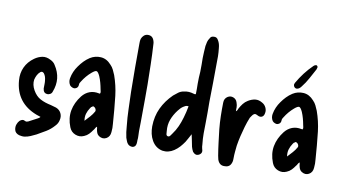

<svg xmlns="http://www.w3.org/2000/svg" viewBox="-80 -959 2175 1217"><g transform="rotate(10 1007.5 -350.5)"><path d="M212 -76Q205 -78 198.5 -80.5Q192 -83 185 -85Q49 -137 38 -280Q34 -326 52 -365Q70 -404 108 -431Q132 -448 158 -453Q184 -458 212 -443Q221 -439 229.5 -432Q238 -425 243 -416Q296 -336 261 -247Q258 -236 247.5 -230Q237 -224 227 -226Q204 -228 201 -257Q201 -271 201.5 -284.5Q202 -298 200 -311Q199 -322 195.5 -332.5Q192 -343 185 -352Q174 -364 162 -355Q150 -345 143 -331.5Q136 -318 132 -302Q127 -268 146.5 -234Q166 -200 194 -185Q211 -176 228 -170.5Q245 -165 264 -161Q273 -159 281.5 -156Q290 -153 299 -151Q322 -142 332 -121.5Q342 -101 336 -77Q332 -55 314 -37Q292 -12 264 5Q236 22 207 38Q189 47 171.5 54.5Q154 62 134 65Q125 66 116.5 65Q108 64 99 62Q74 54 69 33.5Q64 13 71 -4Q76 -18 86 -28Q94 -35 102.5 -37Q111 -39 119 -34Q126 -30 131 -31Q136 -32 141 -34Q155 -42 169.5 -49Q184 -56 198 -64Q202 -66 206 -69Q210 -72 212 -76Z M576 -77Q569 -72 565.5 -64.5Q562 -57 557 -52Q547 -37 535 -24.5Q523 -12 506 -5Q478 8 449.5 -3.5Q421 -15 410 -44Q388 -100 397.5 -151Q407 -202 443 -248Q463 -273 490.5 -283.5Q518 -294 551 -287Q553 -287 554.5 -286.5Q556 -286 558 -286Q562 -294 560 -300.5Q558 -307 557 -314Q553 -336 547.5 -356Q542 -376 534 -395Q522 -421 512.5 -423Q503 -425 482 -407Q449 -379 425 -340Q417 -330 417 -320Q417 -298 396 -292Q389 -290 379 -294Q369 -298 363 -305Q350 -325 354 -349Q358 -372 367 -392.5Q376 -413 389 -431Q403 -451 419 -467.5Q435 -484 455 -497Q487 -517 524.5 -514.5Q562 -512 591 -479Q604 -466 611.5 -450.5Q619 -435 626 -418Q637 -387 644.5 -355Q652 -323 656 -290Q661 -245 665 -201Q669 -157 672 -112Q675 -86 672 -59Q670 -29 647 -16.5Q624 -4 599 -20Q589 -27 585 -37Q581 -47 579 -58Q578 -63 578 -67.5Q578 -72 576 -77ZM491 -100Q507 -117 522 -133.5Q537 -150 548 -170Q551 -176 547.5 -184.5Q544 -193 537 -197Q530 -202 526.5 -198.5Q523 -195 518 -193Q517 -191 515 -189Q513 -187 512 -185Q499 -166 493 -145.5Q487 -125 491 -100Z M843 -95Q843 -81 844 -66Q845 -51 843 -35Q843 -31 843 -25.5Q843 -20 842 -14Q839 6 821 10Q801 11 789 -2Q782 -10 778.5 -20Q775 -30 771 -40Q767 -58 764.5 -76Q762 -94 761 -112Q755 -167 753.5 -222Q752 -277 750 -332Q749 -411 748.5 -489Q748 -567 749 -646Q749 -653 749.5 -659.5Q750 -666 752 -673Q757 -687 768 -696.5Q779 -706 794 -706Q825 -706 834 -673Q837 -664 837 -655Q841 -590 842.5 -525Q844 -460 845 -395Q845 -388 845 -362Q845 -336 845 -300.5Q845 -265 844.5 -226Q844 -187 844 -152.5Q844 -118 843 -95Z M1175 -134Q1166 -118 1159.5 -105.5Q1153 -93 1145 -80Q1132 -61 1118 -45.5Q1104 -30 1085 -17Q1049 7 1010 1Q966 -8 942 -49Q930 -70 925 -92.5Q920 -115 920 -140Q921 -205 946 -258Q971 -311 1016 -355Q1030 -367 1045 -378Q1060 -389 1079 -392Q1096 -396 1111.5 -395Q1127 -394 1143 -389Q1145 -388 1149 -387.5Q1153 -387 1157 -389Q1157 -405 1157.5 -422.5Q1158 -440 1157 -457Q1157 -496 1160 -533Q1161 -556 1160.5 -578Q1160 -600 1160 -622Q1161 -641 1161.5 -661Q1162 -681 1164 -700Q1166 -714 1169.5 -727Q1173 -740 1181 -751Q1188 -767 1205 -767Q1225 -770 1235 -751Q1242 -740 1245.5 -727.5Q1249 -715 1250 -701Q1253 -676 1253.5 -650Q1254 -624 1253 -598Q1253 -538 1252 -477.5Q1251 -417 1250 -356Q1250 -322 1250.5 -288.5Q1251 -255 1250 -221Q1249 -187 1249 -152.5Q1249 -118 1253 -83Q1253 -68 1257 -53Q1267 -27 1242 -14Q1221 -4 1203 -26Q1199 -33 1196 -41Q1193 -49 1191 -56Q1187 -74 1183.5 -93.5Q1180 -113 1175 -134ZM1125 -305Q1114 -307 1106 -303.5Q1098 -300 1091 -295Q1082 -289 1075 -281.5Q1068 -274 1061 -265Q1037 -234 1024.5 -200Q1012 -166 1016 -127Q1016 -118 1017.5 -107.5Q1019 -97 1028 -95Q1036 -93 1042.5 -100.5Q1049 -108 1053 -115Q1073 -142 1085.5 -170Q1098 -198 1107 -229Q1113 -248 1117 -266.5Q1121 -285 1125 -305Z M1426 -326Q1433 -331 1435 -336.5Q1437 -342 1439 -346Q1448 -363 1460 -378.5Q1472 -394 1489 -404Q1512 -418 1534.5 -420.5Q1557 -423 1580 -409Q1597 -400 1605.5 -382Q1614 -364 1610 -346Q1607 -327 1594 -321Q1581 -315 1564 -325Q1555 -330 1549 -330Q1543 -330 1535 -322Q1531 -318 1527.5 -312Q1524 -306 1520 -301Q1513 -285 1508 -269.5Q1503 -254 1498 -238Q1489 -207 1481.5 -175.5Q1474 -144 1469 -112Q1467 -92 1465 -72Q1463 -52 1463 -32Q1463 -25 1462.5 -17Q1462 -9 1459 -1Q1449 29 1418 29Q1387 32 1373 4Q1369 -4 1367.5 -13Q1366 -22 1364 -29Q1357 -71 1352 -112.5Q1347 -154 1342 -196Q1338 -237 1337 -279.5Q1336 -322 1337 -365Q1337 -393 1358 -406Q1376 -417 1395 -409.5Q1414 -402 1420 -382Q1426 -366 1426 -350Q1425 -345 1425.5 -339Q1426 -333 1426 -326Z M1880 -77Q1873 -72 1869.5 -64.5Q1866 -57 1861 -52Q1851 -37 1839 -24.5Q1827 -12 1810 -5Q1782 8 1753.5 -3.5Q1725 -15 1714 -44Q1692 -100 1701.5 -151Q1711 -202 1747 -248Q1767 -273 1794.5 -283.5Q1822 -294 1855 -287Q1857 -287 1858.5 -286.5Q1860 -286 1862 -286Q1866 -294 1864 -300.5Q1862 -307 1861 -314Q1857 -336 1851.5 -356Q1846 -376 1838 -395Q1826 -421 1816.5 -423Q1807 -425 1786 -407Q1753 -379 1729 -340Q1721 -330 1721 -320Q1721 -298 1700 -292Q1693 -290 1683 -294Q1673 -298 1667 -305Q1654 -325 1658 -349Q1662 -372 1671 -392.5Q1680 -413 1693 -431Q1707 -451 1723 -467.5Q1739 -484 1759 -497Q1791 -517 1828.5 -514.5Q1866 -512 1895 -479Q1908 -466 1915.5 -450.5Q1923 -435 1930 -418Q1941 -387 1948.5 -355Q1956 -323 1960 -290Q1965 -245 1969 -201Q1973 -157 1976 -112Q1979 -86 1976 -59Q1974 -29 1951 -16.5Q1928 -4 1903 -20Q1893 -27 1889 -37Q1885 -47 1883 -58Q1882 -63 1882 -67.5Q1882 -72 1880 -77ZM1795 -100Q1811 -117 1826 -133.5Q1841 -150 1852 -170Q1855 -176 1851.5 -184.5Q1848 -193 1841 -197Q1834 -202 1830.5 -198.5Q1827 -195 1822 -193Q1821 -191 1819 -189Q1817 -187 1816 -185Q1803 -166 1797 -145.5Q1791 -125 1795 -100ZM1781 -534Q1770 -534 1764 -542.5Q1758 -551 1760 -561Q1761 -563 1762 -564.5Q1763 -566 1763 -568Q1783 -603 1807 -634.5Q1831 -666 1860 -694Q1865 -699 1869 -700Q1876 -704 1881.5 -700.5Q1887 -697 1887 -690Q1886 -686 1885 -683Q1884 -680 1883 -676Q1866 -645 1849 -613.5Q1832 -582 1809 -553Q1804 -546 1797 -540.5Q1790 -535 1781 -534Z"/></g></svg>

Font: Delicious Handrawn
Style: Regular
Weight: 400
Designer: Agung Rohmat
Foundry: Agung Rohmat
Version: Version 1.002; ttfautohint (v1.8.4.7-5d5b);gftools[0.9.27]